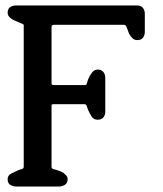

<svg xmlns="http://www.w3.org/2000/svg" viewBox="-20 -684 596 704"><path d="M484 -537Q472 -537 465 -544.5Q458 -552 453 -561Q452 -564 451 -566.5Q450 -569 449 -572Q446 -579 443.5 -586Q441 -593 434 -593H179Q169 -593 169 -586V-378Q169 -372 178 -372H291Q297 -372 298.5 -378.5Q300 -385 303 -393Q309 -407 317.5 -418Q326 -429 338 -429Q352 -429 359 -420Q366 -411 366 -398V-274Q366 -262 359 -253.5Q352 -245 338 -245Q323 -245 315.5 -257.5Q308 -270 303 -281Q300 -288 298 -295Q296 -302 290 -302H177Q171 -302 170 -300.5Q169 -299 169 -294V-72Q169 -66 175.5 -64Q182 -62 190 -60Q196 -58 202 -55.5Q208 -53 213 -50Q218 -46 223 -40.5Q228 -35 228 -27Q228 -12 217.5 -6Q207 0 195 0H41Q28 0 18 -6Q8 -12 8 -27Q8 -41 21 -47.5Q34 -54 45 -59Q52 -62 59.5 -64Q67 -66 67 -72V-593Q67 -594 63 -596Q55 -600 45 -604Q30 -609 19 -617.5Q8 -626 8 -637Q8 -651 17 -657.5Q26 -664 39 -664H483Q497 -664 504 -655Q511 -646 511 -634V-567Q511 -555 504.5 -546Q498 -537 484 -537Z"/></svg>

Font: Jura
Style: Bold
Weight: 700
Designer: Ed Merritt
Foundry: Ten by Twenty
Version: Version 1.007